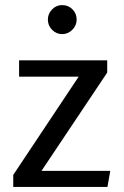

<svg xmlns="http://www.w3.org/2000/svg" viewBox="-20 -734 485 754"><path d="M55 -497H401V-449L143 -63H413L402 0H32V-47L289 -433H55ZM281 -657Q281 -634 264 -617Q247 -600 224 -600Q201 -600 184.5 -617Q168 -634 168 -657Q168 -680 184.5 -697Q201 -714 224 -714Q248 -714 264.5 -697.5Q281 -681 281 -657Z"/></svg>

Font: Rosario Light
Style: Regular
Weight: 400
Version: Version 1.101; ttfautohint (v1.8.1.43-b0c9)